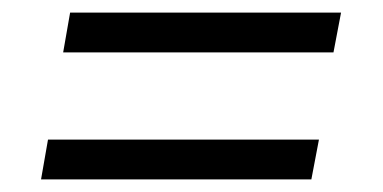

<svg xmlns="http://www.w3.org/2000/svg" viewBox="-20 -407 606 304"><path d="M80 -324 91 -387H520L508 -324ZM45 -123 56 -186H485L473 -123Z"/></svg>

Font: Archivo SemiCondensed Light
Style: Italic
Weight: 300
Width: 4
Italic angle: -10°
Designer: Hector Gatti
Foundry: Omnibus-Type
Version: Version 2.001